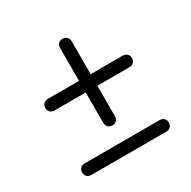

<svg xmlns="http://www.w3.org/2000/svg" viewBox="-134 -775 836 839"><g transform="rotate(-30 284.0 -355.0)"><path d="M67.5 -420Q67.5 -433.5 76.2 -441.2Q85 -449 97 -449H476Q487.5 -449 496 -441.2Q504.5 -433.5 504.5 -420Q504.5 -406 496 -398.2Q487.5 -390.5 476 -390.5H96.5Q84.5 -390.5 76 -398.2Q67.5 -406 67.5 -420ZM283.5 -207.5Q269.9 -207.5 262.2 -216.2Q254.4 -225 254.4 -237V-616Q254.4 -627.5 262.2 -636Q269.9 -644.5 283.5 -644.5Q297.5 -644.5 305.3 -636Q313.1 -627.5 313.1 -616V-236.5Q313.1 -224.5 305.3 -216Q297.5 -207.5 283.5 -207.5ZM66 -95.5Q66 -109 74.8 -116.8Q83.5 -124.5 95.5 -124.5H474.5Q486 -124.5 494.5 -116.8Q503 -109 503 -95.5Q503 -81.5 494.5 -73.8Q486 -66 474.5 -66H95Q83 -66 74.5 -73.8Q66 -81.5 66 -95.5Z"/></g></svg>

Font: Fraunces 9pt Soft
Style: Regular
Weight: 400
Version: Version 1.000;[0bf87f6ff]